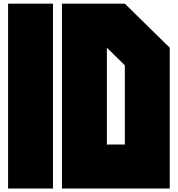

<svg xmlns="http://www.w3.org/2000/svg" viewBox="-20 -997 986 1065"><path d="M273.9 -976.6V48.8H24.9V-976.6Z M572.8 -732.4V-195.3H672.4V-634.8ZM323.7 48.8V-976.6H672.4L921.4 -732.4V48.8Z"/></svg>

Font: Wilelessous
Style: Regular
Weight: 400
Designer: Kristopher Martin
Foundry: Kristopher Martin
Version: Version 1.0; ttfautohint (v1.8.4.7-5d5b)